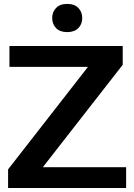

<svg xmlns="http://www.w3.org/2000/svg" viewBox="-20 -941 672 961"><path d="M20.5 0H611.3V-104H194.3L594.2 -616.7V-710.9H27.3V-606.4H420.4L20.5 -93.3ZM241.2 -851.1Q241.2 -820.3 260.7 -800.3Q280.3 -780.3 316.4 -780.3Q352.5 -780.3 372.1 -800.3Q391.6 -820.3 391.6 -850.6Q391.6 -880.9 372.3 -901.1Q353 -921.4 316.4 -921.4Q279.8 -921.4 260.5 -901.1Q241.2 -880.9 241.2 -851.1Z"/></svg>

Font: Roboto Flex
Style: wght 600 wdth 140 opsz 13.0 GRAD 0.00 slnt 0.00 XTRA 468 XOPQ 96 YOPQ 79 YTLC 514 YTUC 712 YTAS 750 YTDE -203.00 YTFI 738
Weight: 600
Width: 8
Designer: Berlow after Robertson
Foundry: Google
Version: Version 3.100